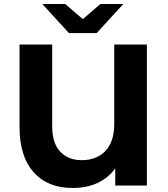

<svg xmlns="http://www.w3.org/2000/svg" viewBox="-20 -921 832 953"><path d="M709 -700V0H552V-85Q480 12 340 12Q216 12 146.5 -66.5Q77 -145 77 -290V-700H239V-295Q239 -211 278.5 -168.5Q318 -126 386 -126Q459 -126 503 -171.5Q547 -217 547 -306V-700ZM592 -901 460 -757H322L190 -901H304L391 -826L478 -901Z"/></svg>

Font: Montserrat Alternates
Style: Bold
Weight: 700
Designer: Julieta Ulanovsky
Foundry: Julieta Ulanovsky
Version: Version 7.200